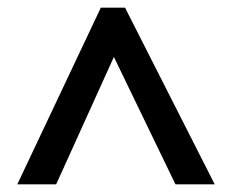

<svg xmlns="http://www.w3.org/2000/svg" viewBox="-20 -738 603 499"><path d="M242 -718H305L538 -259H436L276 -590L126 -259H25Z"/></svg>

Font: Noto Sans Devanagari UI SemiBold
Style: Regular
Weight: 600
Designer: Jelle Bosma - Monotype Design Team
Foundry: Monotype Imaging Inc.
Version: Version 2.003; ttfautohint (v1.8.4.7-5d5b)